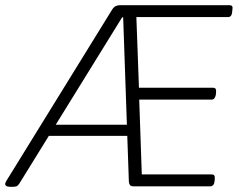

<svg xmlns="http://www.w3.org/2000/svg" viewBox="-38 -720 923 742"><path d="M3 2Q-8 2 -13 -1Q-18 -4 -18 -9Q-18 -12 -16.5 -14.5Q-15 -17 -14 -20L396 -684Q400 -690 404.5 -693.5Q409 -697 415 -698.5Q421 -700 430 -700H849Q856 -700 859 -696Q862 -692 860 -682L859 -672Q858 -663 854 -658.5Q850 -654 844 -654H489L499 -381H785Q792 -381 795 -377Q798 -373 797 -363L796 -353Q794 -344 790 -339.5Q786 -335 780 -335H500L510 -46H780Q787 -46 790 -42Q793 -38 792 -28L791 -18Q790 -9 785.5 -4.5Q781 0 775 0H478Q468 0 464.5 -4.5Q461 -9 460 -18L438 -653H434L37 -11Q31 -2 25.5 0Q20 2 9 2ZM132 -195 137 -238H487L482 -195Z"/></svg>

Font: Asap ExtraLight
Style: Italic
Weight: 250
Italic angle: -6°
Version: Version 3.001